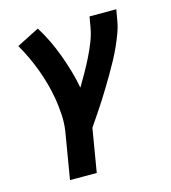

<svg xmlns="http://www.w3.org/2000/svg" viewBox="-110 -617 821 922"><g transform="rotate(-15 300.0 -156.5)"><path d="M257 215H124L163 -18Q169 -59 166.5 -100Q164 -141 157.5 -180Q151 -219 140.5 -257Q130 -295 116.5 -331.5Q103 -368 86.5 -403Q70 -438 51 -471L163 -528Q186 -491 205 -451.5Q224 -412 239 -371Q254 -330 266.5 -287.5Q279 -245 287 -201Q306 -233 324.5 -265.5Q343 -298 359.5 -331.5Q376 -365 389.5 -399Q403 -433 409 -468L418 -520H551L542 -468Q537 -437 525.5 -406Q514 -375 500.5 -345Q487 -315 471 -285.5Q455 -256 438 -227Q421 -198 403.5 -169Q386 -140 368 -112Q350 -84 331 -56Q312 -28 293 0Z"/></g></svg>

Font: Iosevka Extrabold Extended
Style: Italic
Weight: 800
Width: 7
Italic angle: -9°
Monospace: yes
Designer: Belleve Invis
Foundry: Belleve Invis
Version: Version 32.5.0; ttfautohint (v1.8.4)